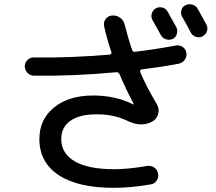

<svg xmlns="http://www.w3.org/2000/svg" viewBox="-20 -861 1040 926"><path d="M732.4 -821.3Q748 -829.1 764.6 -824.2Q781.2 -819.3 789.1 -803.7Q824.2 -740.2 830.1 -730.5Q837.9 -715.8 833 -697.8Q828.1 -679.7 812 -672.9Q795.9 -666 779.3 -671.9Q762.7 -677.7 754.9 -693.4Q720.7 -754.9 714.8 -765.6Q707 -780.3 712.4 -796.9Q717.8 -813.5 732.4 -821.3ZM933.6 -818.4Q970.7 -751 975.6 -742.2Q983.4 -726.6 978 -710.4Q972.7 -694.3 957 -686Q941.4 -677.7 924.3 -683.6Q907.2 -689.5 899.4 -705.1Q886.7 -730.5 858.4 -780.3Q850.6 -794.9 855 -812Q859.4 -829.1 875 -835.9Q890.6 -843.8 907.7 -838.9Q924.8 -834 933.6 -818.4ZM142.6 -496.1Q125 -496.1 112.3 -509.8Q99.6 -523.4 99.6 -541Q99.6 -558.6 112.3 -571.3Q125 -584 142.6 -584Q315.4 -581.1 508.8 -597.7Q520.5 -599.6 516.6 -611.3Q494.1 -679.7 482.4 -733.4Q477.5 -752 488.8 -768.1Q500 -784.2 519.5 -786.1Q541 -788.1 558.6 -775.9Q576.2 -763.7 581.1 -743.2Q597.7 -676.8 617.2 -620.1Q621.1 -609.4 631.8 -611.3Q723.6 -622.1 829.1 -641.6Q846.7 -644.5 861.3 -634.3Q876 -624 878.9 -606Q881.8 -587.9 871.1 -572.8Q860.4 -557.6 841.8 -553.7Q766.6 -539.1 664.1 -526.4Q653.3 -524.4 656.2 -513.7Q683.6 -447.3 736.3 -358.4Q750 -335.9 742.7 -310.5Q735.4 -285.2 711.9 -273.4Q661.1 -247.1 598.6 -276.4Q529.3 -310.5 445.3 -309.6Q363.3 -309.6 319.3 -278.3Q275.4 -247.1 275.4 -190.4Q275.4 -121.1 340.3 -83Q405.3 -44.9 530.3 -44.9Q597.7 -44.9 689.5 -60.5Q708 -63.5 723.1 -53.7Q738.3 -43.9 742.2 -24.9Q746.1 -5.9 735.8 9.8Q725.6 25.4 707 28.3Q610.4 44.9 530.3 44.9Q355.5 44.9 262.7 -16.6Q169.9 -78.1 169.9 -190.4Q169.9 -285.2 240.7 -342.8Q311.5 -400.4 429.7 -400.4Q537.1 -400.4 623 -357.4H625V-359.4Q584 -437.5 556.6 -502.9Q550.8 -513.7 541 -512.7Q333 -493.2 142.6 -496.1Z"/></svg>

Font: Rounded-X Mgen+ 2m medium
Style: Regular
Weight: 500
Designer: [Source Han Sans]
Ryoko NISHIZUKA  (kana & ideographs); Paul D. Hunt (Latin, Greek & Cyrillic); Wenlong ZHANG  (bopomofo
Version: Version 1.059.20150602